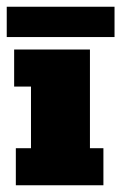

<svg xmlns="http://www.w3.org/2000/svg" viewBox="-30 -550 360 570"><path d="M17 0V-110H62V-293H12V-403H237V-110H277V0ZM-10 -440V-530H310V-440Z"/></svg>

Font: Rokkitt SemiBold Black
Style: Regular
Weight: 900
Version: Version 3.103